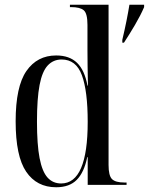

<svg xmlns="http://www.w3.org/2000/svg" viewBox="-20 -780 628 810"><path d="M496 -612Q506 -654 513.5 -691.5Q521 -729 526 -760H588V-750Q573 -715 549.5 -675Q526 -635 503 -600H496ZM217 10Q135 10 90.5 -55.5Q46 -121 46 -268Q46 -415 91.5 -480.5Q137 -546 217 -546Q273 -546 305 -515Q337 -484 349 -419H351Q350 -467 349.5 -503.5Q349 -540 349 -567V-675Q349 -723 333.5 -736.5Q318 -750 280 -750H275V-760H438V-84Q438 -39 452.5 -24.5Q467 -10 505 -10H514V0H350V-117H348Q335 -53 304 -21.5Q273 10 217 10ZM238 -6Q350 -6 350 -266Q350 -396 325.5 -462.5Q301 -529 240 -529Q205 -529 181.5 -504Q158 -479 147 -421.5Q136 -364 136 -267Q136 -170 147 -113Q158 -56 180.5 -31Q203 -6 238 -6Z"/></svg>

Font: Noto Serif Display Condensed
Style: Regular
Weight: 400
Width: 3
Designer: Monotype Design Team
Foundry: Monotype Imaging Inc.
Version: Version 2.009